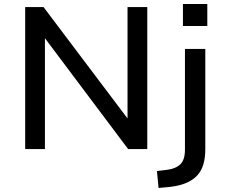

<svg xmlns="http://www.w3.org/2000/svg" viewBox="-20 -740 1117 953"><path d="M105 0V-705H196L613 -152V-705H711V0H616L204 -549H203V0ZM888 -611V-720H1009V-611ZM767 193 759 109 808 103Q851 98 874.5 76Q898 54 898 3V-497H999V1Q999 44 989 77Q979 110 957.5 132.5Q936 155 902 169Q868 183 820 188Z"/></svg>

Font: Nunito Sans 7pt Medium
Style: Regular
Weight: 500
Designer: Vernon Adams
Foundry: Vernon Adams
Version: Version 3.101;gftools[0.9.27]